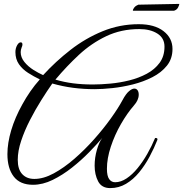

<svg xmlns="http://www.w3.org/2000/svg" viewBox="-20 -900 939 984"><path d="M545 64Q501 64 483 29.5Q465 -5 465 -51Q465 -92 476.5 -132Q488 -172 504 -193Q477 -161 437 -120Q397 -79 349 -41Q301 -3 250 22Q199 47 149 47Q83 47 50.5 5Q18 -37 18 -110Q18 -167 37.5 -232.5Q57 -298 95 -366Q113 -399 135.5 -431.5Q158 -464 184 -493Q153 -508 124 -526.5Q95 -545 77 -571Q59 -597 59 -633Q59 -652 67.5 -667.5Q76 -683 86 -683Q95 -683 95 -672Q95 -665 91 -657Q86 -644 86 -633Q86 -606 105 -582.5Q124 -559 151 -542Q178 -525 201 -515Q265 -585 341.5 -644.5Q418 -704 506 -740Q594 -776 691 -776Q772 -776 818 -740.5Q864 -705 864 -649Q864 -599 835.5 -563.5Q807 -528 761 -504.5Q715 -481 661.5 -467.5Q608 -454 556 -448.5Q504 -443 465 -443Q408 -443 354.5 -450Q301 -457 248 -472Q222 -435 191.5 -386.5Q161 -338 133.5 -284.5Q106 -231 88.5 -178.5Q71 -126 71 -81Q71 -32 94 -7.5Q117 17 156 17Q203 17 255.5 -11.5Q308 -40 361 -86Q414 -132 462 -186Q510 -240 548 -293Q586 -346 608 -387Q625 -419 641 -432.5Q657 -446 668 -446Q679 -446 685 -437.5Q691 -429 691 -415Q691 -387 666 -359Q632 -320 600 -264.5Q568 -209 548 -148.5Q528 -88 528 -35Q528 2 539.5 18Q551 34 570 34Q599 34 628.5 14.5Q658 -5 685 -38Q712 -71 735 -111.5Q758 -152 775 -193Q780 -193 783.5 -192Q787 -191 787 -184Q770 -141 746.5 -97Q723 -53 693 -16.5Q663 20 626 42Q589 64 545 64ZM456 -467Q496 -467 545 -471.5Q594 -476 642.5 -488Q691 -500 732 -522Q773 -544 798 -578Q823 -612 823 -661Q823 -705 786.5 -728Q750 -751 694 -751Q601 -751 524.5 -714.5Q448 -678 384.5 -619Q321 -560 264 -492Q308 -479 354.5 -473Q401 -467 456 -467ZM661 -845Q661 -853 668.5 -862Q676 -871 689 -876L899 -880Q899 -875 893 -862.5Q887 -850 872 -845Z"/></svg>

Font: Great Vibes
Style: Regular
Weight: 400
Designer: Robert E. Leuschke, Viktoriya Grabowska, Viviana Monsalve, Eben Sorkin
Foundry: Robert E. Leuschke
Version: Version 1.103; ttfautohint (v1.8.4.7-5d5b)